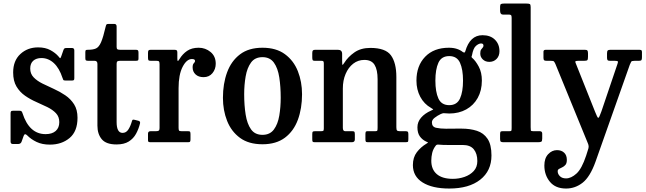

<svg xmlns="http://www.w3.org/2000/svg" viewBox="-20 -800 3635 1080"><path d="M331.5 -362Q313.5 -417 282.8 -445.2Q252 -473.5 213 -473.5Q184.5 -473.5 167.2 -458.5Q150 -443.5 150 -414.5Q150 -385 169.2 -365Q188.5 -345 218.8 -330Q249 -315 283 -299.8Q317 -284.5 347.2 -264Q377.5 -243.5 396.8 -213.2Q416 -183 416 -137.5Q416 -61 371.5 -23.8Q327 13.5 260.5 13.5Q217.5 13.5 186 -1.5Q154.5 -16.5 133 -38.5Q119 -52.5 113 -35.5L101 -2Q96 10 82 10H52Q39.5 10 39.5 -4V-161.5Q39.5 -170.5 42 -173.8Q44.5 -177 53 -177H90Q98.5 -177 101.5 -173.5Q104.5 -170 106.5 -163.5Q144.5 -45.5 236.5 -45.5Q273 -45.5 293.2 -63.2Q313.5 -81 313.5 -113Q313.5 -143.5 294.8 -163.2Q276 -183 246.5 -197.5Q217 -212 183.8 -226.5Q150.5 -241 121 -261.5Q91.5 -282 72.8 -313.2Q54 -344.5 54 -392.5Q54 -458.5 94.5 -496Q135 -533.5 194.5 -533.5Q235 -533.5 263.5 -518Q292 -502.5 309 -482.5Q315.5 -474 318 -472.8Q320.5 -471.5 325 -484.5L337 -519Q339.5 -525.5 342.8 -527.8Q346 -530 356 -530H385Q398 -530 398 -516V-360Q398 -352 395.2 -349.5Q392.5 -347 384 -347H349Q338 -347 336 -350.8Q334 -354.5 331.5 -362Z M767.5 -105.5Q760 -74.5 745.2 -47.5Q730.5 -20.5 704.2 -4Q678 12.5 635.5 12.5Q577 12.5 552.5 -16.8Q528 -46 528 -93V-440.5Q528 -458 512 -458H477Q466.5 -458 463.2 -460.5Q460 -463 460 -473V-506Q460 -516 462.8 -518Q465.5 -520 475.5 -520Q503.5 -520 520 -527.5Q536.5 -535 548.5 -562.5Q560.5 -590 574.5 -650.5Q576.5 -659 579 -662.2Q581.5 -665.5 592.5 -665.5H622.5Q636 -665.5 636 -651V-536Q636 -525.5 640.5 -522.8Q645 -520 655 -520H743Q752.5 -520 755.8 -517Q759 -514 759 -504V-470.5Q759 -461.5 755.2 -459.8Q751.5 -458 742.5 -458H656Q646 -458 641 -455.2Q636 -452.5 636 -441.5V-113.5Q636 -52.5 669.5 -52.5Q689.5 -52.5 701.8 -71.2Q714 -90 722 -118Q724 -126 727.5 -126.8Q731 -127.5 739.5 -125.5L759 -120.5Q770.5 -117.5 767.5 -105.5Z M877.5 -438.5Q877.5 -450.5 874.5 -454.2Q871.5 -458 859.5 -458H828Q817 -458 814.8 -461.8Q812.5 -465.5 812.5 -476.5V-502Q812.5 -513 815.5 -516.5Q818.5 -520 829 -520H959.5Q968.5 -520 973 -517.5Q977.5 -515 977.5 -505.5V-471.5Q977.5 -458.5 980 -457.2Q982.5 -456 989.5 -467.5Q1006.5 -496 1032.5 -513.8Q1058.5 -531.5 1097.5 -531.5Q1135.5 -531.5 1164.5 -507.5Q1193.5 -483.5 1193.5 -441.5Q1193.5 -411 1175 -388.5Q1156.5 -366 1125 -366Q1096.5 -366 1080 -381.5Q1063.5 -397 1063.5 -421Q1063.5 -438 1070.2 -444.2Q1077 -450.5 1077 -457.5Q1077 -468 1059.5 -468Q1030 -468 1007.2 -424Q984.5 -380 984.5 -304V-82Q984.5 -70.5 986.8 -66.2Q989 -62 1001 -62H1038.5Q1047.5 -62 1049.5 -58.2Q1051.5 -54.5 1051.5 -45V-16Q1051.5 -7 1049.2 -3.5Q1047 0 1038 0H827.5Q820 0 816.2 -1.8Q812.5 -3.5 812.5 -11V-48Q812.5 -62 827 -62H857Q868.5 -62 873 -65.2Q877.5 -68.5 877.5 -79.5Z M1234 -249.5Q1234 -329.5 1257.5 -393.2Q1281 -457 1330 -494.2Q1379 -531.5 1456.5 -531.5Q1533.5 -531.5 1582.8 -495.2Q1632 -459 1655.5 -399.5Q1679 -340 1679 -270Q1679 -190 1655.5 -126.2Q1632 -62.5 1582.8 -25.5Q1533.5 11.5 1456.5 11.5Q1379 11.5 1330 -24.5Q1281 -60.5 1257.5 -120Q1234 -179.5 1234 -249.5ZM1353.5 -270Q1353.5 -207.5 1361.8 -155.5Q1370 -103.5 1392 -72.5Q1414 -41.5 1456.5 -41.5Q1498.5 -41.5 1520.8 -71.8Q1543 -102 1551 -149.8Q1559 -197.5 1559 -250Q1559 -312.5 1551 -364.5Q1543 -416.5 1520.8 -447.5Q1498.5 -478.5 1456.5 -478.5Q1414 -478.5 1392 -448.2Q1370 -418 1361.8 -370.2Q1353.5 -322.5 1353.5 -270Z M1787 -458H1750Q1741 -458 1738.8 -462Q1736.5 -466 1736.5 -477.5V-501Q1736.5 -512.5 1740 -516.2Q1743.5 -520 1754 -520H1880.5Q1904.5 -520 1904.5 -496.5V-458.5Q1904.5 -436.5 1906.5 -435.2Q1908.5 -434 1916.5 -446.5Q1937 -479.5 1973.2 -505Q2009.5 -530.5 2063 -530.5Q2148.5 -530.5 2179 -488.8Q2209.5 -447 2209.5 -367V-84.5Q2209.5 -70.5 2213.2 -66.2Q2217 -62 2229.5 -62H2262.5Q2271.5 -62 2274.2 -58.5Q2277 -55 2277 -45.5V-17.5Q2277 -4 2273.8 -2Q2270.5 0 2257.5 0H2050Q2040 0 2037.8 -3.5Q2035.5 -7 2035.5 -17V-43.5Q2035.5 -52.5 2037 -57.2Q2038.5 -62 2046 -62H2091Q2100.5 -62 2102.2 -65.5Q2104 -69 2104 -82.5V-354Q2104 -407.5 2087 -435.2Q2070 -463 2029.5 -463Q1994 -463 1966.8 -441.8Q1939.5 -420.5 1924 -384Q1908.5 -347.5 1908.5 -302.5V-81Q1908.5 -62 1921.5 -62H1961.5Q1971 -62 1973.5 -58.8Q1976 -55.5 1976 -43V-15.5Q1976 0 1959 0H1751.5Q1741 0 1738.8 -3Q1736.5 -6 1736.5 -17V-45.5Q1736.5 -57 1739.5 -59.5Q1742.5 -62 1753.5 -62H1785Q1794.5 -62 1798 -64Q1801.5 -66 1801.5 -77.5V-442.5Q1801.5 -453 1798.5 -455.5Q1795.5 -458 1787 -458Z M2322.5 -346.5Q2322.5 -430 2371.5 -480.8Q2420.5 -531.5 2505 -531.5Q2530.5 -531.5 2550.2 -525Q2570 -518.5 2584.5 -506.5Q2590.5 -504 2592.2 -504.2Q2594 -504.5 2597 -510.5Q2623 -602 2694 -602Q2738.5 -602 2764 -576.8Q2789.5 -551.5 2789.5 -512Q2789.5 -485 2773.2 -468.5Q2757 -452 2732.5 -452Q2710 -452 2695.8 -465.8Q2681.5 -479.5 2681.5 -498.5Q2681.5 -514 2686 -520.8Q2690.5 -527.5 2695 -532Q2699.5 -536.5 2699.5 -543.5Q2699.5 -555.5 2686 -555.5Q2673 -555.5 2657.5 -542.2Q2642 -529 2635 -489.5Q2633.5 -484.5 2632.5 -481.5Q2631.5 -478.5 2635.5 -475Q2655.5 -458 2673 -425.2Q2690.5 -392.5 2690.5 -347Q2690.5 -291 2667.2 -249.2Q2644 -207.5 2602.5 -184.5Q2561 -161.5 2507 -161.5Q2494 -161.5 2481 -163Q2471.5 -164.5 2460 -159Q2440 -149.5 2424.8 -137.5Q2409.5 -125.5 2409.5 -111.5Q2409.5 -86.5 2433.2 -81.2Q2457 -76 2488 -76Q2496 -76 2513.5 -76.2Q2531 -76.5 2549 -76.5Q2567 -76.5 2576.5 -76.5Q2624.5 -76.5 2662.5 -64.2Q2700.5 -52 2722.5 -19.2Q2744.5 13.5 2744.5 74.5Q2744.5 161 2681.2 210.8Q2618 260.5 2507 260.5Q2411.5 260.5 2357 226.2Q2302.5 192 2302.5 128.5Q2302.5 85 2324.8 56Q2347 27 2379 8Q2389 2 2387.5 1.2Q2386 0.5 2376.5 -4Q2354.5 -14.5 2341.2 -33.5Q2328 -52.5 2328 -84Q2328 -114 2348.5 -138Q2369 -162 2405 -178Q2418 -183.5 2416.5 -185.2Q2415 -187 2404.5 -193Q2365.5 -215 2344 -255.5Q2322.5 -296 2322.5 -346.5ZM2429 -346.5Q2429 -283.5 2446 -246Q2463 -208.5 2507 -208.5Q2550.5 -208.5 2567.5 -246Q2584.5 -283.5 2584.5 -346.5Q2584.5 -409.5 2567.5 -447Q2550.5 -484.5 2507 -484.5Q2463 -484.5 2446 -447Q2429 -409.5 2429 -346.5ZM2665 106Q2665 64.5 2645.2 40Q2625.5 15.5 2582.5 15.5H2498Q2485.5 15.5 2474.2 15.2Q2463 15 2447 13.5Q2436.5 12.5 2432 18Q2416.5 37.5 2411.2 59.8Q2406 82 2406 104Q2406 153 2437 179.5Q2468 206 2527.5 206Q2561.5 206 2593 195Q2624.5 184 2644.8 162Q2665 140 2665 106Z M2842 -718H2808.5Q2793 -718 2793 -740.5V-762.5Q2793 -775 2798.5 -777.5Q2804 -780 2815.5 -780H2941Q2955.5 -780 2960.2 -777.2Q2965 -774.5 2965 -760V-84.5Q2965 -71 2966 -66.5Q2967 -62 2979 -62H3016Q3030 -62 3030 -48.5V-21Q3030 -6 3024.8 -3Q3019.5 0 3005.5 0H2812.5Q2801.5 0 2797.2 -3Q2793 -6 2793 -18V-44.5Q2793 -54 2795 -58Q2797 -62 2806.5 -62H2845.5Q2854.5 -62 2856.2 -64.8Q2858 -67.5 2858 -81V-699.5Q2858 -711.5 2854.5 -714.8Q2851 -718 2842 -718Z M3042 131Q3042 90 3063.5 67.2Q3085 44.5 3113 44.5Q3138 44.5 3153.2 58.8Q3168.5 73 3168.5 99.5Q3168.5 118 3160.8 127.2Q3153 136.5 3142.8 141Q3132.5 145.5 3124.8 150Q3117 154.5 3117 163Q3117 179 3129.5 191.2Q3142 203.5 3164 203.5Q3192.5 203.5 3222.5 176.5Q3252.5 149.5 3277 75.5L3286 47Q3292 31.5 3291.2 22.2Q3290.5 13 3283.5 -2L3104 -440.5Q3099 -451 3095.8 -454.5Q3092.5 -458 3077.5 -458H3055Q3044 -458 3040.5 -461.2Q3037 -464.5 3037 -475V-509.5Q3037 -520 3051 -520H3268.5Q3280.5 -520 3284 -516Q3287.5 -512 3287.5 -499.5V-481Q3287.5 -466 3284 -462Q3280.5 -458 3266 -458H3236Q3221 -458 3217.5 -455.5Q3214 -453 3219 -443L3327 -172Q3334 -155.5 3338 -146.5Q3342 -137.5 3345 -137.5Q3349 -137.5 3352.5 -146.8Q3356 -156 3363 -173.5L3453.5 -441Q3457.5 -451.5 3455 -454.8Q3452.5 -458 3436.5 -458H3411Q3400.5 -458 3397.5 -462Q3394.5 -466 3394.5 -476V-499.5Q3394.5 -512.5 3398.8 -516.2Q3403 -520 3415 -520H3574.5Q3583.5 -520 3587.2 -517.8Q3591 -515.5 3591 -507.5V-478.5Q3591 -467.5 3588.5 -462.8Q3586 -458 3574.5 -458H3550.5Q3533.5 -458 3530.5 -452.8Q3527.5 -447.5 3522.5 -435.5L3329.5 110.5Q3299 195 3257.2 227.8Q3215.5 260.5 3164 260.5Q3104.5 260.5 3073.2 222.5Q3042 184.5 3042 131Z"/></svg>

Font: Besley* Narrow Medium
Style: Regular
Weight: 500
Width: 4
Designer: Owen Earl
Foundry: indestructible type*
Version: Version 3.000; ttfautohint (v1.8.3)